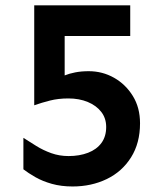

<svg xmlns="http://www.w3.org/2000/svg" viewBox="-20 -674 597 709"><path d="M248 14.6Q206.1 14.6 171.4 4.9Q136.7 -4.9 110.4 -20Q84 -35.2 66.4 -48.8V-165Q88.9 -150.4 114.3 -134.8Q139.6 -119.1 169.4 -108.4Q199.2 -97.7 233.4 -97.7Q273.4 -97.7 305.2 -109.9Q336.9 -122.1 354.5 -146Q372.1 -169.9 372.1 -205.1Q372.1 -237.3 354 -260.7Q335.9 -284.2 304.2 -297.4Q272.5 -310.5 232.4 -310.5Q195.3 -310.5 164.6 -302.7Q133.8 -294.9 106.4 -285.2V-654.3H460.9V-541H218.8V-395.5Q235.4 -402.3 257.8 -406.7Q280.3 -411.1 307.6 -411.1Q358.4 -411.1 401.4 -386.7Q444.3 -362.3 470.7 -319.3Q497.1 -276.4 497.1 -218.8Q497.1 -145.5 463.9 -92.8Q430.7 -40 374 -12.7Q317.4 14.6 248 14.6Z"/></svg>

Font: Sen SemiBold
Style: Regular
Weight: 600
Designer: Kosal Sen, Philatype
Foundry: Philatype
Version: Version 2.000;gftools[0.9.31]